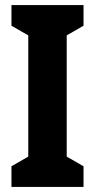

<svg xmlns="http://www.w3.org/2000/svg" viewBox="-20 -734 373 754"><path d="M308 0V-81L242 -119V-595L308 -633V-714H25V-633L91 -595V-119L25 -81V0Z"/></svg>

Font: Noto Sans Gurmukhi UI ExtraCondensed ExtraBold
Style: Regular
Weight: 800
Width: 2
Designer: Jelle Bosma - Monotype Design Team
Foundry: Monotype Imaging Inc.
Version: Version 2.004